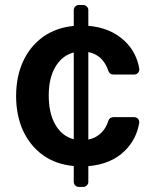

<svg xmlns="http://www.w3.org/2000/svg" viewBox="-20 -652 617 763"><path d="M273.1 70.3V7.8Q201.3 1.1 150.2 -35.9Q99.1 -73.2 71.4 -133.2Q44 -194.2 44 -270.2Q44 -347.3 71.7 -408Q99.1 -467.7 150.9 -505.3Q202.8 -542.3 273.1 -549V-611.5Q273.1 -620 279.1 -626.1Q285.2 -632.1 293.7 -632.1H310.4Q318.9 -632.1 324.9 -626.1Q331 -620 331 -611.5V-549.4Q419 -541.9 474.8 -489.7Q521.7 -445.7 533.4 -380Q533.7 -378.9 533.7 -376.4Q533.7 -367.9 527.9 -361.9Q522 -355.8 513.1 -355.8H430.4Q423.3 -355.8 418 -359.7Q412.6 -363.6 410.5 -370.4Q402.7 -394.9 386.7 -413.7Q365.1 -438.2 331 -445V-97.3Q362.9 -103.7 384.9 -126.8Q402.3 -144.9 410.5 -171.9Q412.3 -178.3 417.8 -182.4Q423.3 -186.4 430 -186.4H512.8Q521.7 -186.4 527.5 -180.6Q533.4 -174.7 533.4 -166.2Q533.4 -163.7 533 -162.3Q522 -98 475.9 -52.6Q421.5 0.7 331 8.2V70.3Q331 78.8 324.9 84.9Q318.9 90.9 310.4 90.9H293.7Q285.2 90.9 279.1 84.9Q273.1 78.8 273.1 70.3ZM200.3 -155.9Q226.9 -110.4 273.1 -98.7V-443.5Q227.3 -431.8 200.6 -387.1Q173.7 -343 173.7 -272.4Q173.7 -201.3 200.3 -155.9Z"/></svg>

Font: DeltaSans SemiBold
Style: Regular
Weight: 600
Designer: Rasmus Andersson
Foundry: rsms
Version: Version 3.012